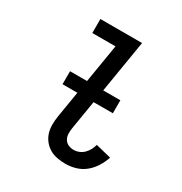

<svg xmlns="http://www.w3.org/2000/svg" viewBox="-173 -863 946 998"><g transform="rotate(30 300.0 -363.5)"><path d="M361 8Q336 8 311 3.5Q286 -1 265.5 -13Q245 -25 230 -43.5Q215 -62 207.5 -85Q200 -108 200 -133.5Q200 -159 204 -185L281 -651H142V-735H392L299 -171Q296 -154 296.5 -136.5Q297 -119 305 -104.5Q313 -90 328.5 -83Q344 -76 361 -76Q377 -76 393 -82.5Q409 -89 421 -101Q433 -113 441 -128Q449 -143 453 -159L546 -136Q536 -106 519 -78.5Q502 -51 477 -30.5Q452 -10 421.5 -1Q391 8 361 8ZM141 -343V-421H443V-343Z"/></g></svg>

Font: Iosevka Curly Medium Extended
Style: Italic
Weight: 500
Width: 7
Italic angle: -9°
Monospace: yes
Designer: Belleve Invis
Foundry: Belleve Invis
Version: Version 11.1.0; ttfautohint (v1.8.3)